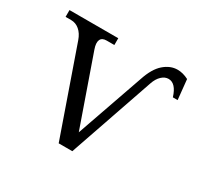

<svg xmlns="http://www.w3.org/2000/svg" viewBox="-116 -660 837 804"><g transform="rotate(30 302.5 -258.0)"><path d="M415 -405.8Q434.1 -463.4 464.6 -489.7Q495.1 -516.1 529.8 -516.1Q555.7 -516.1 583 -502L592.8 -405.8H569.8Q551.8 -463.9 516.1 -463.9Q498.5 -463.9 483.2 -449.5Q467.8 -435.1 459 -409.2L317.9 0H252L106.9 -415Q97.2 -442.9 79.3 -458Q61.5 -473.1 39.1 -473.1H12.2V-505.9H248V-473.1H210.9Q188.5 -473.1 181.9 -458Q175.3 -442.9 185.1 -415L301.8 -82Z"/></g></svg>

Font: LT Superior Serif
Style: Regular
Weight: 400
Designer: Daniel Lyons
Foundry: LyonsType
Version: Version 2.120;FEAKit 1.0